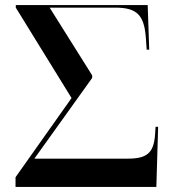

<svg xmlns="http://www.w3.org/2000/svg" viewBox="-20 -734 684 754"><path d="M41 0H594L601 -236H591L589 -206C584 -134 558 -111 482 -111H115L342 -428V-438L175 -704H433C518 -704 547 -675 553 -582L556 -539H566L560 -714H42V-704L261 -349L41 -38Z"/></svg>

Font: Noto Serif Display SemiBold
Style: Regular
Weight: 600
Designer: Monotype Design Team
Foundry: Monotype Imaging Inc.
Version: Version 2.009